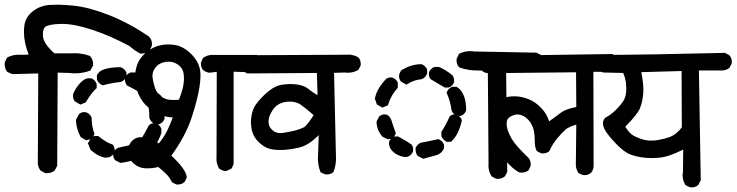

<svg xmlns="http://www.w3.org/2000/svg" viewBox="-30 -792 3115 812"><path d="M91.3 -561.5Q71.3 -610.8 71.3 -657.2Q71.3 -669.4 72.8 -682.1Q76.7 -717.8 106.9 -742.7Q136.7 -767.1 177.2 -771Q190.9 -772 202.9 -772Q214.8 -772 225.1 -772Q248.5 -771 280.8 -768.1Q345.7 -761.7 430.2 -728.5Q514.6 -695.3 597.7 -639.2Q612.8 -626 612.8 -606.4Q612.8 -602.5 611.8 -597.2L602.1 -578.1L601.1 -577.1Q587.9 -565.4 568.4 -565.4Q566.9 -565.4 563 -565.4L539.6 -579.6L516.1 -598.1Q439.9 -639.2 363 -665Q286.1 -690.9 232.9 -690.9Q216.3 -690.9 202.1 -689.5Q188 -688 177.2 -685.1Q165.5 -682.6 160.2 -677.2Q151.4 -668 151.4 -647.9Q151.4 -643.1 151.9 -637.2Q154.8 -606.9 200.2 -566.4H269Q276.9 -566.9 287.1 -566.9Q297.4 -566.9 309.6 -565.4Q329.6 -563 350.1 -555.7L351.6 -553.7Q363.8 -540 363.8 -521.5Q363.8 -518.6 363.3 -514.2L352.1 -493.7L349.6 -492.7Q320.8 -481.9 287.6 -481.9Q276.4 -481.9 264.2 -483.4L213.9 -484.9L211.9 -90.8L201.7 -71.3L200.2 -70.3Q187.5 -59.6 167.5 -59.6Q165.5 -59.6 162.1 -59.6L142.6 -69.8L141.1 -71.3Q132.3 -82.5 129.9 -99.1L131.8 -481.4L22 -478.5L1 -487.8L-0.5 -489.7Q-10.3 -502.9 -10.3 -520.5Q-10.3 -523.9 -9.8 -528.3L0 -548.8L2.4 -549.8Q22.9 -560.5 47.9 -560.5L64.9 -560.1Q78.6 -560.1 91.3 -561.5ZM448.7 -137.7Q448.7 -144 449.7 -146.2Q450.7 -148.4 451.4 -150.1Q452.1 -151.9 453.6 -153.3Q459.5 -162.6 471.2 -167.5Q510.3 -176.8 551.8 -184.1L554.2 -182.6Q568.4 -175.8 574.7 -161.1L575.2 -159.7V-144Q568.4 -126.5 553.2 -120.6Q520.5 -108.4 479 -103L456.5 -114.7L455.6 -116.2Q448.7 -125.5 448.7 -137.7ZM377 -217.3Q380.4 -217.3 386.2 -216.3Q417 -190.4 444.8 -181.2L447.3 -180.2L448.7 -178.2Q455.1 -168.5 455.1 -155.3Q455.1 -152.8 455.1 -149.4Q448.2 -133.8 432.6 -127.4L430.7 -127L414.6 -125Q384.3 -131.3 361.3 -151.4L353 -158.2L341.8 -186L355 -209L356 -210Q364.3 -217.3 377 -217.3ZM564 -191.4Q564 -194.8 564.9 -200.2Q584 -231.4 600.1 -262.7Q606.4 -268.6 613.8 -270Q617.7 -271 621.6 -271Q628.4 -271 630.9 -270Q645.5 -263.7 651.9 -249L652.3 -247.6V-229.5Q641.6 -195.3 618.2 -167L617.2 -165.5L595.2 -156.2L572.3 -169.4L571.3 -170.4Q564 -178.7 564 -191.4ZM326.7 -317.9Q332.5 -317.9 334.7 -316.9Q336.9 -315.9 338.9 -314.9Q340.8 -314 342.3 -313Q352.1 -306.6 356.9 -295.9L357.4 -294.4V-293Q357.4 -259.3 368.7 -228L369.6 -225.6Q367.2 -218.8 365 -215.8Q362.8 -212.9 360.4 -210Q355 -204.6 347.2 -201.7L334.5 -198.7L311.5 -211.9Q301.8 -230 296.9 -247.1Q292 -264.2 291 -285.2L304.7 -310.1L305.7 -311Q314.9 -317.9 326.7 -317.9ZM601.6 -294.9Q601.6 -335.9 591.3 -375.5Q593.8 -381.8 596.2 -385.3Q598.6 -388.7 600.6 -390.6Q602.5 -392.6 603.8 -393.8Q605 -395 606.4 -396Q609.4 -397.9 614.3 -400.4H632.8Q643.1 -395 647.9 -390.1Q657.2 -380.9 661.1 -368.7L666 -289.6Q659.2 -273.4 644.5 -267.1L643.1 -266.6H626Q617.2 -271 611.3 -276.9Q605.5 -282.7 601.6 -293.5ZM278.8 -386.7Q278.8 -393.1 279.8 -396Q293 -425.3 312.5 -444.3Q329.1 -461.4 348.6 -461.4Q352.1 -461.4 356.9 -460.4Q364.7 -457 369.9 -451.7Q375 -446.3 378.9 -437V-419.4Q374 -415 372.1 -413.1Q354 -395 332.5 -358.9L310.1 -349.6L286.6 -363.3L285.6 -364.7Q278.8 -374.5 278.8 -386.7ZM498.5 -455.1Q498.5 -461.4 500 -464.4Q502.4 -471.2 507.8 -476.6Q513.2 -481.9 522 -485.4H542H543.9L612.8 -445.3L613.8 -443.8Q620.6 -434.1 620.6 -420.9Q620.6 -413.6 619.6 -411.1Q613.3 -396.5 598.6 -390.1L597.2 -389.6H579.6Q544.9 -412.1 506.3 -431.2L505.4 -433.1Q498.5 -442.9 498.5 -455.1ZM379.9 -454.1V-473.6Q383.3 -481 388.2 -485.8Q403.8 -501.5 444.3 -505.9Q460 -507.8 478.5 -507.8H480Q490.2 -503.9 495.6 -498.5Q501 -493.2 504.9 -485.4V-467.8Q501 -460 495.6 -454.6Q490.2 -449.2 480.5 -445.3Q441.9 -441.4 404.8 -431.2L402.3 -432.1Q387.7 -438.5 380.9 -452.6Z M593.8 -80.1Q590.3 -80.1 586.9 -80.1Q554.2 -81.1 530.3 -105.5Q509.8 -126 509.8 -149.9Q509.8 -151.9 509.8 -154.3Q512.2 -181.6 532.2 -199.7Q545.9 -211.9 566.4 -211.9Q577.6 -211.9 590.8 -208Q621.1 -199.7 641.6 -185.5Q663.1 -211.4 677.2 -239.7Q690.4 -266.6 700.7 -295.4Q651.9 -295.9 599.1 -336.4Q569.8 -359.4 553.7 -398.4Q540.5 -431.2 540.5 -461.4Q540.5 -467.3 541 -473.1Q543.9 -509.3 556.6 -532.7Q569.3 -556.2 593.3 -574.7Q631.8 -604 682.1 -604Q694.8 -604 708 -602.1Q745.6 -596.7 779.8 -562.5Q804.7 -537.6 813 -508.8Q817.9 -493.2 817.9 -471.2Q817.9 -449.2 813 -419.9Q803.7 -364.3 778.8 -290Q753.9 -215.8 694.8 -133.8Q757.8 -74.7 759.8 -42.5V-40L750.5 -22.5L749.5 -21.5Q738.3 -11.7 721.2 -11.7Q719.2 -11.7 715.8 -11.7L697.3 -21.5Q691.9 -32.7 686 -40.5Q679.7 -50.3 670.9 -58.1Q655.8 -72.8 639.2 -85.9Q617.7 -80.1 593.8 -80.1ZM885.3 -120.6Q885.3 -124.5 885.7 -128.4L886.7 -488.3L855.5 -484.4Q840.3 -486.8 829.6 -495.1Q819.8 -506.8 819.8 -521Q819.8 -527.3 820.8 -529.3L828.6 -547.4L830.6 -548.3Q847.2 -559.1 864.3 -559.6H1056.6L1074.2 -550.3Q1084.5 -539.1 1084.5 -523.9Q1084.5 -521 1084 -516.6L1075.7 -498.5L1073.7 -497.6Q1057.1 -485.8 1025.9 -485.8Q1015.6 -485.8 1003.4 -487.3L958 -488.8V-97.7L949.7 -79.6Q935.5 -70.8 922.9 -68.4Q907.7 -70.8 897.5 -78.6L896.5 -79.6L895.5 -81.1Q885.3 -99.6 885.3 -120.6ZM747.1 -476.6Q744.6 -502.4 722.7 -518.6Q705.1 -531.2 683.1 -531.2Q677.2 -531.2 670.9 -530.3Q642.1 -525.9 627.4 -506.3Q614.7 -489.7 614.7 -471.7Q614.7 -468.3 615.2 -465.3Q618.2 -441.4 626.5 -417.5Q634.3 -395.5 657.7 -379.9Q673.8 -369.1 704.1 -369.1Q714.4 -369.1 727.1 -370.6Q736.3 -394.5 743.2 -419.4Q745.1 -428.2 746.3 -437.5Q747.6 -446.8 747.8 -452.1Q748 -457.5 748 -462.2Q748 -466.8 747.1 -476.6Z M1314.5 -123Q1314.5 -132.3 1315.4 -142.1L1317.9 -220.7Q1275.9 -177.7 1235.4 -168Q1191.4 -157.7 1155.8 -157.7Q1116.2 -157.7 1096.2 -168Q1077.1 -177.2 1060.1 -195.3Q1034.2 -221.7 1031.7 -266.1Q1031.2 -270.5 1031.2 -276.9Q1031.2 -283.2 1032.2 -292Q1035.2 -317.4 1043.9 -336.4Q1054.2 -357.9 1088.4 -391.1Q1123 -424.3 1152.8 -431.6Q1173.3 -436.5 1197.3 -436.5Q1250.5 -436.5 1275.9 -414.6Q1290.5 -402.3 1313 -389.6L1310.1 -483.4L1015.6 -481.4L997.6 -491.2L996.6 -492.2Q987.3 -504.9 987.3 -522Q987.3 -523.9 987.3 -527.3L997.1 -545.9L999 -546.9Q1020 -558.6 1046.4 -558.6Q1048.8 -558.6 1050.8 -558.6L1431.2 -560.5Q1436.5 -561 1443.4 -561Q1450.2 -561 1458.5 -559.6Q1471.7 -557.1 1484.4 -550.3L1485.4 -549.3Q1495.6 -538.1 1495.6 -522Q1495.6 -519 1495.1 -514.2L1485.4 -496.1L1483.4 -495.1Q1463.4 -484.4 1440.4 -484.4Q1433.6 -484.4 1426.3 -485.4L1382.8 -483.9L1390.6 -138.2Q1391.1 -130.4 1391.1 -123Q1391.1 -92.8 1380.4 -64.5L1378.9 -63.5Q1368.2 -54.2 1352.5 -54.2Q1349.1 -54.2 1344.7 -54.7L1325.7 -63.5L1324.7 -66.4Q1314.5 -92.3 1314.5 -123ZM1195.8 -362.3Q1147 -362.3 1123.5 -327.1Q1105.5 -299.3 1105.5 -278.3Q1105.5 -254.4 1124.5 -239.7Q1137.7 -229 1156.2 -229Q1161.1 -229 1167 -230Q1194.8 -234.4 1216.1 -239.5Q1237.3 -244.6 1255.9 -253.9Q1271.5 -265.1 1296.4 -305.2Q1264.6 -333 1241.2 -349.6Q1222.7 -362.3 1195.8 -362.3Z M2047.9 -47.9Q2035.6 -68.4 2035.6 -92.3Q2035.6 -97.2 2036.1 -101.1L2033.2 -493.2Q1974.1 -493.2 1955.6 -496.1Q1934.1 -499 1912.6 -506.8L1911.1 -508.3Q1900.9 -519.5 1900.9 -536.1Q1900.9 -539.6 1901.4 -543.9L1911.1 -564.5L1913.6 -565.4Q1934.1 -575.7 1958.5 -575.7Q1967.8 -575.7 1977.1 -574.2L2238.3 -569.3L2256.8 -560.1L2257.8 -558.6Q2268.1 -546.9 2268.1 -530.3Q2268.1 -526.9 2267.6 -522L2258.3 -503.4L2256.3 -502.4Q2243.2 -492.7 2228.5 -492.2H2110.4L2115.2 -65.4L2106 -46.9Q2092.8 -35.6 2075.7 -35.6Q2072.8 -35.6 2067.9 -36.1L2049.3 -45.9ZM1727.5 -160.6Q1727.5 -162.6 1727.5 -166Q1734.4 -181.6 1749 -188L1750.5 -188.5Q1786.6 -195.3 1823.7 -203.6L1826.2 -202.6Q1840.8 -196.3 1847.2 -181.6L1847.7 -180.2V-164.1Q1842.3 -153.8 1837.4 -148.9Q1828.1 -139.6 1816.9 -136.2L1759.8 -120.6L1737.3 -132.3L1735.8 -133.8Q1727.5 -144.5 1727.5 -160.6ZM1616.2 -177.2Q1615.2 -180.7 1615.2 -182.9Q1615.2 -185.1 1615.2 -187Q1615.2 -191.4 1616 -193.6Q1616.7 -195.8 1618.2 -198.2Q1624.5 -209 1636.7 -214.4L1638.2 -214.8H1654.3Q1694.8 -192.4 1709.5 -181.6Q1717.3 -172.9 1717.3 -159.7Q1717.3 -152.8 1715.8 -149.9Q1710 -135.7 1695.3 -129.4L1694.3 -128.9L1680.2 -127.9Q1648.4 -133.8 1630.4 -152.3Q1619.1 -163.1 1616.2 -177.2ZM1836.9 -215.3V-234.9Q1857.4 -265.6 1871.6 -299.8L1872.6 -300.8Q1880.9 -308.1 1893.1 -308.1Q1898.9 -308.1 1901.4 -307.1Q1916 -300.8 1922.4 -286.1L1923.3 -283.7L1922.9 -281.7Q1909.7 -221.7 1879.4 -194.3L1877 -192.4H1859.4Q1851.1 -196.8 1845.9 -201.9Q1840.8 -207 1836.9 -215.3ZM1575.7 -301.3Q1585 -308.1 1596.7 -308.1Q1603 -308.1 1605.5 -307.1Q1620.6 -300.8 1627.4 -277.3Q1633.3 -257.3 1644 -228.5Q1641.6 -221.7 1639.4 -218.8Q1637.2 -215.8 1634.8 -212.9Q1629.4 -207.5 1621.1 -204.1L1609.9 -203.1L1586.9 -214.4L1585.9 -215.8Q1563.5 -242.2 1562.5 -275.9V-278.3L1574.2 -300.3ZM1882.3 -424.8H1900.4Q1908.7 -420.4 1914.1 -415Q1923.8 -404.8 1931.2 -388.2Q1941.4 -363.8 1941.4 -326.2V-324.7Q1938 -315.9 1932.6 -310.5Q1927.2 -305.2 1918.5 -301.8H1902.8Q1886.7 -308.6 1880.4 -323.2L1879.9 -324.2Q1875 -363.3 1859.9 -397L1858.9 -400.4L1859.9 -403.3Q1866.2 -418 1880.9 -424.3ZM1622.1 -464.4Q1628.4 -464.4 1630.6 -463.4Q1632.8 -462.4 1634.5 -461.4Q1636.2 -460.4 1638.2 -459.5Q1647 -453.6 1651.9 -443.8L1652.3 -441.9V-420.9Q1623 -388.7 1611.8 -350.1L1610.8 -346.7L1587.4 -336.9L1564 -350.1L1555.2 -375.5Q1558.1 -387.7 1560.5 -393.8Q1563 -399.9 1564.2 -402.8Q1565.4 -405.8 1566.9 -408.7Q1569.8 -414.6 1573.2 -420.4Q1585.4 -439.5 1601.1 -456.5Q1609.4 -464.4 1622.1 -464.4ZM1783.7 -479Q1783.7 -484.9 1784.7 -487.3Q1791 -502 1805.7 -508.3L1807.1 -508.8H1826.7Q1856.9 -496.1 1883.8 -473.1Q1890.6 -463.9 1890.6 -450.2Q1890.6 -447.8 1890.6 -444.3Q1887.2 -436 1881.8 -430.7Q1876.5 -425.3 1867.7 -421.9H1852.5H1850.6L1791.5 -457L1790.5 -458Q1783.7 -467.3 1783.7 -479ZM1657.7 -470.7Q1657.7 -474.1 1658.7 -479L1666 -493.7Q1707.5 -520.5 1752 -520.5H1753.4Q1769.5 -513.7 1775.9 -499L1776.4 -497.6V-481Q1772.9 -471.7 1767.3 -466.1Q1761.7 -460.4 1752.9 -457Q1720.2 -454.1 1692.9 -436.5L1689 -434.1L1665.5 -447.3L1664.6 -448.7Q1657.7 -458.5 1657.7 -470.7Z M2266.1 -143.1Q2263.2 -143.1 2258.3 -143.6L2240.2 -153.3L2239.3 -155.3Q2231.4 -168.9 2231.4 -200Q2231.4 -231 2224.1 -252Q2214.4 -279.8 2192.4 -295.9Q2180.7 -304.2 2167.5 -307.1Q2164.1 -308.1 2159.7 -308.1Q2146 -308.1 2129.2 -299.1Q2112.3 -290 2112.3 -270.5Q2112.3 -244.6 2130.9 -210.9Q2132.8 -207 2135.3 -203.1Q2153.8 -172.9 2205.1 -124.5Q2214.4 -113.3 2214.4 -97.7Q2214.4 -94.2 2213.9 -89.8L2205.6 -72.3L2204.1 -70.8Q2191.9 -62 2176.3 -62Q2171.9 -62 2165.5 -63Q2139.6 -76.7 2112.5 -107.9Q2085.4 -139.2 2060.5 -185.5Q2037.6 -228.5 2037.6 -263.7Q2037.6 -272.9 2039.3 -285.2Q2041 -297.4 2042.5 -304.2Q2044.9 -317.9 2049.8 -327.1Q2058.1 -344.7 2075.7 -361.3Q2094.2 -378.4 2120.6 -382.8Q2146.5 -386.7 2170.2 -382.6Q2193.8 -378.4 2213.4 -369.1Q2235.4 -358.9 2256.3 -337.9Q2272.9 -321.3 2281.2 -304.7Q2288.1 -292 2292.5 -278.8Q2325.7 -303.7 2344.2 -316.9Q2364.7 -331.5 2407.2 -339.4L2406.2 -486.3L2032.7 -482.4Q2018.1 -483.9 2007.3 -493.7Q1997.6 -503.9 1997.6 -519.5Q1997.6 -526.4 1998.5 -528.3L2006.8 -546.9L2025.4 -555.7L2559.6 -563.5L2578.1 -553.2Q2589.4 -541 2589.4 -524.9Q2589.4 -522 2588.9 -517.1L2579.6 -500Q2572.3 -494.1 2567.4 -492.2Q2558.6 -488.8 2551.8 -488.3H2479.5L2480.5 -91.8Q2480.5 -87.4 2479.7 -83.5Q2479 -79.6 2478 -75.7Q2475.1 -67.9 2469.2 -61Q2458 -51.3 2442.4 -51.3Q2439 -51.3 2434.6 -51.8L2416.5 -60.1L2415.5 -62Q2405.3 -77.6 2405.3 -95.7L2407.2 -265.1Q2374 -254.9 2361.8 -244.1Q2346.7 -231 2325.2 -205.1Q2304.7 -179.7 2294.4 -154.8L2293.5 -153.3Q2282.2 -143.1 2266.1 -143.1Z M2856.9 -50.8Q2856.9 -58.1 2858.4 -65.9L2859.4 -159.2Q2823.7 -141.6 2794.9 -132.6Q2766.1 -123.5 2727.5 -123.5Q2675.8 -123.5 2635.7 -138.7Q2599.6 -152.8 2547.9 -214.8Q2520 -247.6 2520 -270.5Q2520 -283.7 2529.3 -293.5L2530.3 -294.4Q2556.6 -307.1 2584.5 -337.4Q2611.8 -366.7 2615.7 -387.7Q2618.7 -401.9 2618.7 -414.3Q2618.7 -426.8 2617.7 -437.5Q2615.7 -460.4 2605.5 -483.4L2522 -485.4Q2508.3 -487.8 2497.6 -497.6Q2487.3 -508.8 2487.3 -525.9Q2487.3 -527.8 2487.3 -531.2L2497.1 -551.3L2500 -552.2Q2523.9 -561 2544.4 -561Q2550.3 -561 2555.4 -560.5Q2560.5 -560.1 2584.5 -560.1Q2674.3 -560.1 3036.1 -568.4L3053.7 -559.1L3054.2 -558.1Q3064.9 -547.9 3064.9 -531.2Q3064.9 -527.8 3064.5 -522.9L3055.2 -505.9L3053.7 -504.4Q3041.5 -494.6 3026.4 -494.1H2925.8L2933.6 -30.3L2923.3 -9.8L2921.9 -8.8Q2911.1 0.5 2895.5 0.5Q2892.1 0.5 2887.7 0L2869.6 -8.8L2868.2 -10.7Q2856.9 -28.8 2856.9 -50.8ZM2682.1 -486.8Q2690.9 -441.9 2690.9 -414.1Q2690.9 -369.6 2676.3 -333.5Q2670.9 -320.8 2655.8 -301.8Q2640.6 -282.7 2614.3 -255.9Q2633.3 -225.1 2654.8 -215.3Q2679.2 -203.6 2699.2 -199.7Q2710.9 -197.3 2722.2 -197.3Q2733.4 -197.3 2742.4 -198.2Q2751.5 -199.2 2760.3 -201.2Q2778.3 -204.6 2800.3 -211.9Q2830.1 -222.2 2853.5 -253.4L2852.5 -491.7Z"/></svg>

Font: Bakudai
Style: Bold
Weight: 700
Version: Version 1.48